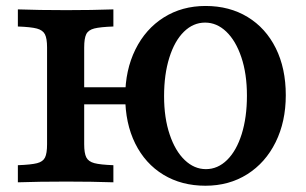

<svg xmlns="http://www.w3.org/2000/svg" viewBox="-20 -602 1010 634"><path d="M393.5 -283.2Q393.5 -370.7 427.1 -438.6Q460.7 -506.5 520.8 -544.4Q581 -582.3 658.8 -582.3Q737.8 -582.3 797.7 -545.8Q857.6 -509.4 890.7 -442.8Q923.7 -376.3 923.7 -287.7Q923.7 -200.3 890.1 -132.4Q856.5 -64.5 796.4 -26.6Q736.3 11.3 658.4 11.3Q579.5 11.3 519.5 -25.1Q459.6 -61.5 426.5 -128.1Q393.5 -194.7 393.5 -283.2ZM200.1 -313.8H453.1V-257.4H200.1ZM795.4 -286.2Q795.4 -358.4 776.9 -413.1Q758.5 -467.7 727.1 -497.6Q695.8 -527.4 657.3 -527.4Q618.1 -527.4 587.3 -497.2Q556.5 -467 539.2 -411.8Q521.8 -356.6 521.8 -284.7Q521.8 -212.5 540.3 -157.9Q558.7 -103.2 590.1 -73.4Q621.4 -43.5 659.9 -43.5Q699.1 -43.5 729.9 -73.8Q760.7 -104 778.1 -159.2Q795.4 -214.4 795.4 -286.2ZM135.4 -125.8V-445.2Q135.4 -475 128.4 -488.7Q121.4 -502.4 101.9 -507.7Q82.4 -512.9 39 -514.5V-571Q107.6 -568.5 199.3 -568.5Q284.3 -568.5 354.4 -571V-514.5Q310.6 -512.9 291.1 -507.9Q271.6 -502.9 264.8 -489.1Q258 -475.4 258 -445.2V-125.8Q258 -96 265 -82.3Q272 -68.5 291.5 -63.3Q311 -58.1 354.4 -56.5V0Q284.3 -2.4 199.3 -2.4Q107.6 -2.4 39 0V-56.5Q82.8 -58.1 102.3 -63.1Q121.9 -68.1 128.6 -81.8Q135.4 -95.5 135.4 -125.8Z"/></svg>

Font: Playfair Micro SmCond SmLight
Style: Regular
Weight: 360
Width: 4
Designer: Claus Eggers Sørensen
Foundry: Claus Eggers Sørensen
Version: Version 2.100;Glyphs 3.2 (3219)